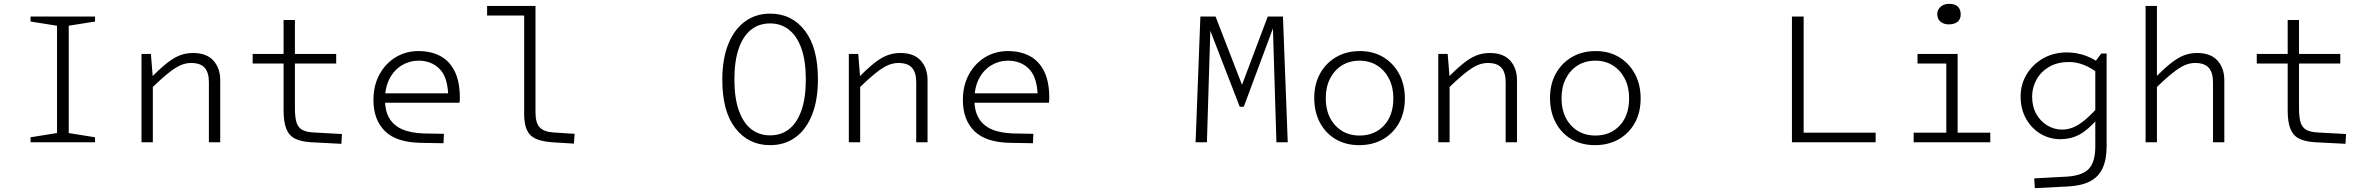

<svg xmlns="http://www.w3.org/2000/svg" viewBox="-20 -741 12320 1000"><path d="M277 -655H338V0H277ZM139 -629V-655H475V-629L307 -602ZM139 -26 307 -53 475 -26V0H139Z M766 -460 776 -336V-335V0H717V-460ZM764 -277 753 -323Q806 -377 844 -408Q882 -439 915 -452Q948 -465 985 -465Q1056 -465 1091.5 -425.5Q1127 -386 1127 -323V0H1068V-313Q1068 -363 1046 -388Q1024 -413 975 -413Q948 -413 921 -401.5Q894 -390 857 -360.5Q820 -331 764 -277Z M1457 -167V-410H1296V-460H1457V-637H1516V-460H1731V-410H1516V-178Q1516 -130 1524.5 -103Q1533 -76 1554.5 -64.5Q1576 -53 1614 -51L1761 -43L1758 8L1602 0Q1548 -3 1516.5 -19Q1485 -35 1471 -70.5Q1457 -106 1457 -167Z M2187 -46 2292 -44 2290 5 2173 3Q2045 1 1985 -58Q1925 -117 1925 -220Q1925 -296 1956.5 -353.5Q1988 -411 2041 -443Q2094 -475 2160 -475Q2225 -475 2273.5 -449Q2322 -423 2348.5 -369Q2375 -315 2375 -231Q2375 -224 2374.5 -217.5Q2374 -211 2373 -206H1945V-255H2331L2315 -226Q2315 -334 2272 -379.5Q2229 -425 2160 -425Q2113 -425 2073 -401Q2033 -377 2009 -331.5Q1985 -286 1985 -220Q1985 -165 2007 -126.5Q2029 -88 2074 -68Q2119 -48 2187 -46Z M2517 -710H2743V-660H2517ZM2710 -147V-710H2769V-156Q2769 -100 2791.5 -77Q2814 -54 2864 -51L2973 -44L2969 7L2855 0Q2802 -4 2770 -18.5Q2738 -33 2724 -64.5Q2710 -96 2710 -147Z M4240 -329Q4240 -219 4209 -142Q4178 -65 4122 -25Q4066 15 3991 15Q3879 15 3810.5 -72.5Q3742 -160 3742 -325Q3742 -434 3773 -511Q3804 -588 3860 -629Q3916 -670 3991 -670Q4104 -670 4172 -581.5Q4240 -493 4240 -329ZM3805 -327Q3805 -231 3828 -166Q3851 -101 3892.5 -68.5Q3934 -36 3991 -36Q4049 -36 4090.5 -69Q4132 -102 4154.5 -167Q4177 -232 4177 -327Q4177 -424 4154 -488.5Q4131 -553 4089.5 -586Q4048 -619 3991 -619Q3933 -619 3891.5 -586Q3850 -553 3827.5 -488Q3805 -423 3805 -327Z M4450 -460 4460 -336V-335V0H4401V-460ZM4448 -277 4437 -323Q4490 -377 4528 -408Q4566 -439 4599 -452Q4632 -465 4669 -465Q4740 -465 4775.5 -425.5Q4811 -386 4811 -323V0H4752V-313Q4752 -363 4730 -388Q4708 -413 4659 -413Q4632 -413 4605 -401.5Q4578 -390 4541 -360.5Q4504 -331 4448 -277Z M5257 -46 5362 -44 5360 5 5243 3Q5115 1 5055 -58Q4995 -117 4995 -220Q4995 -296 5026.5 -353.5Q5058 -411 5111 -443Q5164 -475 5230 -475Q5295 -475 5343.5 -449Q5392 -423 5418.5 -369Q5445 -315 5445 -231Q5445 -224 5444.5 -217.5Q5444 -211 5443 -206H5015V-255H5401L5385 -226Q5385 -334 5342 -379.5Q5299 -425 5230 -425Q5183 -425 5143 -401Q5103 -377 5079 -331.5Q5055 -286 5055 -220Q5055 -165 5077 -126.5Q5099 -88 5144 -68Q5189 -48 5257 -46Z M6662 -655 6687 0H6628L6608 -655ZM6286 -655 6266 0H6207L6232 -655ZM6633 -655 6458 -185H6437L6255 -655H6311L6469 -247H6429L6583 -655Z M7059 15Q6990 15 6937.5 -15.5Q6885 -46 6855 -101.5Q6825 -157 6825 -232Q6825 -303 6855.5 -358Q6886 -413 6939.5 -444Q6993 -475 7063 -475Q7132 -475 7184.5 -443.5Q7237 -412 7267 -356.5Q7297 -301 7297 -228Q7297 -155 7266.5 -100.5Q7236 -46 7182.5 -15.5Q7129 15 7059 15ZM7061 -35Q7139 -35 7188 -87Q7237 -139 7237 -230Q7237 -287 7214.5 -331Q7192 -375 7152.5 -400Q7113 -425 7061 -425Q7009 -425 6969.5 -400.5Q6930 -376 6907.5 -332Q6885 -288 6885 -230Q6885 -142 6934 -88.5Q6983 -35 7061 -35Z M7520 -460 7530 -336V-335V0H7471V-460ZM7518 -277 7507 -323Q7560 -377 7598 -408Q7636 -439 7669 -452Q7702 -465 7739 -465Q7810 -465 7845.5 -425.5Q7881 -386 7881 -323V0H7822V-313Q7822 -363 7800 -388Q7778 -413 7729 -413Q7702 -413 7675 -401.5Q7648 -390 7611 -360.5Q7574 -331 7518 -277Z M8287 15Q8218 15 8165.5 -15.5Q8113 -46 8083 -101.5Q8053 -157 8053 -232Q8053 -303 8083.5 -358Q8114 -413 8167.5 -444Q8221 -475 8291 -475Q8360 -475 8412.5 -443.5Q8465 -412 8495 -356.5Q8525 -301 8525 -228Q8525 -155 8494.5 -100.5Q8464 -46 8410.5 -15.5Q8357 15 8287 15ZM8289 -35Q8367 -35 8416 -87Q8465 -139 8465 -230Q8465 -287 8442.5 -331Q8420 -375 8380.5 -400Q8341 -425 8289 -425Q8237 -425 8197.5 -400.5Q8158 -376 8135.5 -332Q8113 -288 8113 -230Q8113 -142 8162 -88.5Q8211 -35 8289 -35Z M9313 -655H9374V0H9313ZM9322 0V-50H9749V0Z M10117 -460H10176V0H10117ZM9967 -460H10150V-410H9967ZM9947 -50H10346V0H9947ZM10130 -614Q10105 -614 10087.5 -627.5Q10070 -641 10070 -669Q10070 -690 10087 -705.5Q10104 -721 10132 -721Q10162 -721 10177 -706.5Q10192 -692 10192 -666Q10192 -641 10175.5 -627.5Q10159 -614 10130 -614Z M10893 22V-421L10924 -462H10952V19Q10952 90 10931 135Q10910 180 10866.5 203Q10823 226 10753 230L10578 239L10575 188L10744 179Q10826 174 10859.5 138Q10893 102 10893 22ZM10504 -239Q10504 -302 10535.5 -354Q10567 -406 10621.5 -437Q10676 -468 10745 -468Q10795 -468 10842.5 -451Q10890 -434 10936 -396L10924 -347Q10878 -385 10837 -401.5Q10796 -418 10758 -418Q10694 -418 10651 -392Q10608 -366 10586 -325Q10564 -284 10564 -238Q10564 -186 10586 -147Q10608 -108 10644 -87Q10680 -66 10720 -66Q10748 -66 10776.5 -77Q10805 -88 10839.5 -116.5Q10874 -145 10921 -199L10908 -125Q10854 -63 10809.5 -39.5Q10765 -16 10712 -16Q10655 -16 10608 -44Q10561 -72 10532.5 -122.5Q10504 -173 10504 -239Z M11214 -710V0H11155V-710ZM11202 -277 11191 -323Q11244 -377 11282 -408Q11320 -439 11353 -452Q11386 -465 11423 -465Q11494 -465 11529.5 -425.5Q11565 -386 11565 -323V0H11506V-313Q11506 -363 11484 -388Q11462 -413 11413 -413Q11386 -413 11359 -401.5Q11332 -390 11295 -360.5Q11258 -331 11202 -277Z M11895 -167V-410H11734V-460H11895V-637H11954V-460H12169V-410H11954V-178Q11954 -130 11962.5 -103Q11971 -76 11992.5 -64.5Q12014 -53 12052 -51L12199 -43L12196 8L12040 0Q11986 -3 11954.5 -19Q11923 -35 11909 -70.5Q11895 -106 11895 -167Z"/></svg>

Font: Intel One Mono Light
Style: Regular
Weight: 300
Monospace: yes
Designer: Fred Shallcrass
Foundry: Frere-Jones Type LLC
Version: Version 1.004